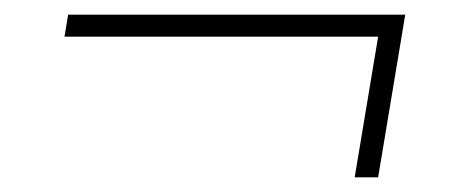

<svg xmlns="http://www.w3.org/2000/svg" viewBox="-20 -340 640 262"><path d="M464 -98 496 -290H68L73 -320H533L496 -98Z"/></svg>

Font: IBM Plex Mono ExtraLight
Style: Italic
Weight: 200
Italic angle: -9°
Monospace: yes
Designer: Mike Abbink, Paul van der Laan, Pieter van Rosmalen
Foundry: Bold Monday
Version: Version 2.3